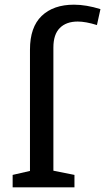

<svg xmlns="http://www.w3.org/2000/svg" viewBox="-20 -800 449 820"><path d="M409 -761 394 -693Q346 -708 312 -708Q263 -708 235.5 -680.5Q208 -653 208 -597V-71L298 -53V0H34V-53L108 -70V-588Q108 -684 158 -732Q208 -780 296 -780Q348 -780 409 -761Z"/></svg>

Font: Bitter Pro Medium
Style: Regular
Weight: 500
Designer: Sol Matas, and Bitter project Authors
Foundry: Sol Matas
Version: Version 1.010